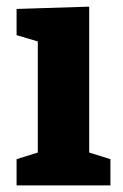

<svg xmlns="http://www.w3.org/2000/svg" viewBox="-20 -559 370 579"><path d="M249 -99 313 -79V0H30V-79L94 -99V-434L30 -453V-532L249 -539Z"/></svg>

Font: Bitter Pro OGT
Style: Bold
Weight: 700
Designer: Sol Matas, and Bitter project Authors
Foundry: Sol Matas
Version: Version 2.110